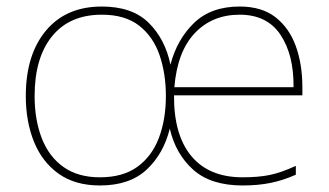

<svg xmlns="http://www.w3.org/2000/svg" viewBox="-20 -558 1007 588"><path d="M714 -538Q782 -538 824 -505Q866 -472 886 -416.5Q906 -361 906 -291V-266H513Q512 -145 566 -80Q620 -15 723 -15Q771 -15 805.5 -22Q840 -29 886 -50V-23Q848 -6 809.5 2Q771 10 723 10Q626 10 572 -38Q518 -86 500 -164Q481 -87 429 -38.5Q377 10 286 10Q210 10 159.5 -26Q109 -62 84 -124Q59 -186 59 -264Q59 -390 120.5 -464Q182 -538 292 -538Q385 -538 435.5 -488Q486 -438 502 -360Q522 -437 574 -487.5Q626 -538 714 -538ZM292 -513Q193 -513 139.5 -447Q86 -381 86 -264Q86 -191 108 -134.5Q130 -78 174.5 -46.5Q219 -15 286 -15Q356 -15 400.5 -47Q445 -79 466.5 -135.5Q488 -192 488 -264Q488 -333 468.5 -389.5Q449 -446 406 -479.5Q363 -513 292 -513ZM714 -513Q630 -513 576.5 -456.5Q523 -400 514 -291H879Q880 -390 839 -451.5Q798 -513 714 -513Z"/></svg>

Font: Noto Sans Sinhala UI Thin
Style: Regular
Weight: 100
Designer: Jelle Bosma - Monotype Design Team
Foundry: Monotype Imaging Inc.
Version: Version 2.006; ttfautohint (v1.8.4.7-5d5b)